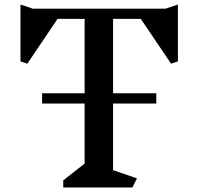

<svg xmlns="http://www.w3.org/2000/svg" viewBox="-20 -824 872 844"><path d="M762 -554 732 -544 599 -741H477V-414H667V-369H477V-76L582 -40L562 0H258V-31L352 -105V-369H165V-414H352V-741H233L100 -544L70 -554V-804L124 -786H708L762 -804Z"/></svg>

Font: Inknut Antiqua
Style: Regular
Weight: 400
Designer: Claus Eggers Sørensen
Foundry: Claus Eggers Sørensen
Version: Version 1.003; ttfautohint (v1.8.2) -l 8 -r 50 -G 200 -x 14 